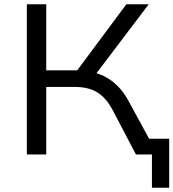

<svg xmlns="http://www.w3.org/2000/svg" viewBox="-20 -725 814 901"><path d="M693 156V0H641V-74H774V156ZM106 0V-705H197V-395H356L329 -377L573 -705H678L418 -362L384 -391Q431 -386 467.5 -368Q504 -350 533.5 -320Q563 -290 586 -246L720 0H618L510 -206Q479 -265 437.5 -291Q396 -317 331 -317H197V0Z"/></svg>

Font: Nunito Sans 10pt SemiExpanded
Style: Regular
Weight: 400
Width: 6
Designer: Vernon Adams
Foundry: Vernon Adams
Version: Version 3.101;gftools[0.9.27]